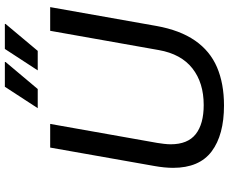

<svg xmlns="http://www.w3.org/2000/svg" viewBox="-94 -814 920 771"><g transform="rotate(-90 365.5 -428.0)"><path d="M327.9 12Q209.6 12 143.5 -37.6Q77.5 -87.2 77.5 -192.6Q77.5 -208.4 79.4 -228.4Q81.4 -248.3 84.9 -267.5L158.9 -686H253.9L177.6 -255.9Q175.6 -245.2 173.9 -229.2Q172.1 -213.3 172.1 -201.9Q172.1 -133.7 212.8 -101.6Q253.5 -69.5 329.7 -69.5Q419.1 -69.5 476.8 -114.8Q534.6 -160.2 550.4 -249.7L627.8 -686H722.9L647.3 -259.5Q630.4 -165 588.7 -104.6Q547 -44.2 481.5 -16.1Q416 12 327.9 12ZM468.9 -736 555 -868H655.3V-865L547.2 -736ZM317.1 -736 403.1 -868H502.5V-865L394 -736Z"/></g></svg>

Font: Archivo Variable SemiBold
Style: Italic
Weight: 600
Italic angle: -10°
Designer: Hector Gatti
Foundry: Omnibus-Type
Version: Version 2.001